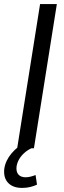

<svg xmlns="http://www.w3.org/2000/svg" viewBox="-34 -725 314 939"><path d="M50 0 162 -705H244L132 0ZM74 194Q29 194 5.5 169Q-18 144 -13 100Q-7 60 22.5 25Q52 -10 97 -33L120 0Q102 8 86 22Q70 36 60 53Q50 70 47 89Q44 115 56 128.5Q68 142 91 142Q103 142 115 139Q127 136 140 131L147 178Q132 185 114 189.5Q96 194 74 194Z"/></svg>

Font: Nunito Sans 10pt SemiCondensed
Style: Italic
Weight: 400
Width: 4
Italic angle: -9°
Designer: Vernon Adams
Foundry: Vernon Adams
Version: Version 3.101;gftools[0.9.27]